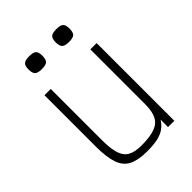

<svg xmlns="http://www.w3.org/2000/svg" viewBox="-240 -950 1080 1080"><g transform="rotate(-45 300.0 -410.0)"><path d="M283 14Q213 14 172.5 -6.5Q132 -27 115 -76Q98 -125 98 -210V-618H148V-210Q148 -143 160.5 -104Q173 -65 202.5 -48.5Q232 -32 283 -32Q352 -32 391 -46Q430 -60 446.5 -92.5Q463 -125 463 -183V-618H513V0H463V-59Q445 -31 422 -15.5Q399 0 366 7Q333 14 283 14ZM408 -732Q377 -732 365 -743Q353 -754 353 -784Q353 -813 365 -823.5Q377 -834 408 -834Q440 -834 451.5 -823.5Q463 -813 463 -784Q463 -754 451.5 -743Q440 -732 408 -732ZM192 -732Q161 -732 149 -743Q137 -754 137 -784Q137 -813 149 -823.5Q161 -834 192 -834Q224 -834 235.5 -823.5Q247 -813 247 -784Q247 -754 235.5 -743Q224 -732 192 -732Z"/></g></svg>

Font: Victor Mono Thin
Style: Regular
Weight: 100
Monospace: yes
Designer: Rune Bjørnerås
Version: Version 1.561;gftools[0.9.30]